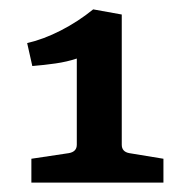

<svg xmlns="http://www.w3.org/2000/svg" viewBox="-20 -717 393 410"><path d="M240 -408Q240 -393 256 -390L329 -378V-327H47V-378L127 -390Q144 -393 144 -408V-592Q123 -585 98.5 -581.5Q74 -578 49 -576L38 -625Q73 -633 110 -652Q147 -671 179 -697L240 -686Z"/></svg>

Font: Rasa
Style: Regular
Weight: 400
Designer: Anna Giedrys (Yrsa+Rasa design), David Brezina (Yrsa art-direction, Rasa art-direction, design)
Foundry: Rosetta Type Foundry
Version: Version 2.004